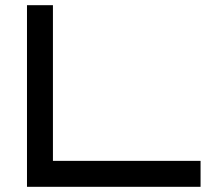

<svg xmlns="http://www.w3.org/2000/svg" viewBox="-20 -720 803 740"><path d="M753 0H84V-700H184V-100H753Z"/></svg>

Font: Bruno Ace
Style: Regular
Weight: 400
Version: Version 1.100; ttfautohint (v1.8.4.7-5d5b);gftools[0.9.27]